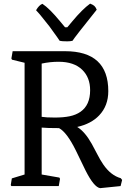

<svg xmlns="http://www.w3.org/2000/svg" viewBox="-20 -1005 707 1037"><path d="M298.8 -313Q234.4 -313 205.1 -315.9V-62.5L300.8 -45.9L304.2 -39.1L297.4 0H41.5L38.1 -5.4L43.9 -41.5L112.8 -62.5V-666L44.9 -682.6L41.5 -689L48.3 -728.5H331.1Q564.9 -728.5 564.9 -512.7Q564.9 -433.6 515.6 -381.8Q472.7 -336.4 397 -319.3Q439 -293.5 475.6 -228Q491.2 -200.2 505.9 -171.1Q520.5 -142.1 538.1 -116.2Q578.6 -57.6 632.3 -42.5L639.6 -33.2L631.3 0L521 11.2Q487.8 6.3 442.4 -83.5L389.6 -192.4Q340.8 -291 298.8 -313ZM296.4 -671.4Q250.5 -671.4 205.1 -661.6V-374Q228.5 -370.1 275.6 -370.1Q322.8 -370.1 356.7 -377.2Q390.6 -384.3 415 -401.4Q466.8 -437.5 466.8 -517.6Q466.8 -586.4 424.3 -627.9Q379.9 -671.4 296.4 -671.4ZM174.8 -949.7Q190.4 -977.1 209 -984.4Q246.6 -960 304.7 -889.6L331.1 -857.9H343.8L369.6 -888.7Q425.3 -955.6 466.8 -985.4Q482.4 -979.5 489.5 -973.1Q496.6 -966.8 502.4 -952.6Q380.9 -800.8 371.6 -784.7Q359.9 -781.7 343.3 -781.7Q312 -781.7 302.2 -784.7Q298.3 -791 289.6 -803.2Q260.7 -844.7 247.1 -862.3L195.8 -926.3Q184.1 -940.4 174.8 -949.7Z"/></svg>

Font: Trykker
Style: Regular
Weight: 400
Designer: Magnus Gaarde
Foundry: Magnus Gaarde
Version: Version 1.001